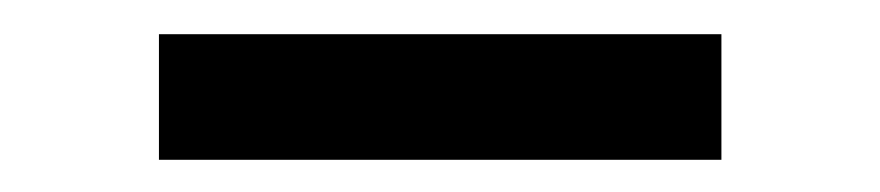

<svg xmlns="http://www.w3.org/2000/svg" viewBox="-20 -748 527 115"><path d="M412.1 -727.5Q412.1 -709 412.1 -652.3Q328.1 -652.3 75.2 -652.3Q75.2 -670.9 75.2 -727.5Q159.2 -727.5 412.1 -727.5Z"/></svg>

Font: DeepSea
Style: Medium
Weight: 500
Designer: Stem
Version: Version 3.019;git-0a5106e0b